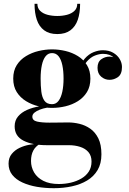

<svg xmlns="http://www.w3.org/2000/svg" viewBox="-20 -729 680 1009"><path d="M263 260Q217 260 174.2 252.8Q131.5 245.5 97.8 230Q64 214.5 44.5 190Q25 165.5 25 131Q25 100 41.8 79.8Q58.5 59.5 83 48Q107.5 36.5 132.8 32Q158 27.5 174.5 27.5H189.5Q167 40 155 62.2Q143 84.5 143 117Q143 149.5 159.2 177.2Q175.5 205 208 221.5Q240.5 238 289 238Q322 238 352.5 230.8Q383 223.5 407.5 209.2Q432 195 446.5 172.8Q461 150.5 461 120Q461 89.5 444.8 70.5Q428.5 51.5 401.2 42.8Q374 34 341.5 34Q331 34 307.8 34Q284.5 34 261 34Q237.5 34 226.5 34Q150 34 103.5 10.2Q57 -13.5 57 -65Q57 -96 75 -117.2Q93 -138.5 122.5 -151.5Q152 -164.5 187.8 -170.2Q223.5 -176 259 -176L258 -166Q243.5 -166 225.2 -162.8Q207 -159.5 189.8 -153Q172.5 -146.5 161.2 -137.2Q150 -128 150 -116Q150 -96 174.5 -90.2Q199 -84.5 240 -84.5Q257.5 -84.5 275 -84.8Q292.5 -85 309 -85.2Q325.5 -85.5 339.5 -85.5Q367.5 -85.5 397.8 -78.2Q428 -71 454.2 -52.8Q480.5 -34.5 496.8 -1.8Q513 31 513 82Q513 130.5 493 164.5Q473 198.5 438 219.5Q403 240.5 358 250.2Q313 260 263 260ZM253.5 -162Q218.5 -162 182.8 -170.5Q147 -179 116.8 -197.5Q86.5 -216 68 -245.2Q49.5 -274.5 49.5 -316Q49.5 -357.5 68 -386.8Q86.5 -416 116.8 -434.2Q147 -452.5 182.8 -461Q218.5 -469.5 253.5 -469.5Q289 -469.5 324.5 -461Q360 -452.5 389.5 -434.2Q419 -416 437 -386.8Q455 -357.5 455 -316Q455 -274.5 437 -245.2Q419 -216 389.5 -197.5Q360 -179 324.5 -170.5Q289 -162 253.5 -162ZM253.5 -181.5Q274.5 -181.5 287.8 -199.2Q301 -217 307.5 -247.2Q314 -277.5 314 -316Q314 -356.5 307.5 -386.8Q301 -417 287.8 -433.5Q274.5 -450 253.5 -450Q233 -450 219.8 -433.5Q206.5 -417 200 -386.8Q193.5 -356.5 193.5 -316Q193.5 -277.5 197.2 -247.2Q201 -217 213.8 -199.2Q226.5 -181.5 253.5 -181.5ZM555.5 -309.5Q531 -309.5 511.8 -326Q492.5 -342.5 492.5 -372.5Q492.5 -403.5 512.2 -417.5Q532 -431.5 555.5 -431.5Q577.5 -431.5 598.8 -417.5Q620 -403.5 620 -377H601Q601 -404 579.5 -425Q558 -446 521.5 -446Q502 -446 479.2 -437.2Q456.5 -428.5 436.8 -406Q417 -383.5 407 -343L393.5 -353Q403.5 -396 425 -420.5Q446.5 -445 472 -455Q497.5 -465 520 -465Q552 -465 574.5 -452Q597 -439 609 -418.8Q621 -398.5 621 -377Q621 -339.5 600.5 -324.5Q580 -309.5 555.5 -309.5ZM281 -550Q238.5 -550 212 -569.8Q185.5 -589.5 173.5 -625.2Q161.5 -661 161.5 -709H176.5Q176.5 -686 191.2 -671.8Q206 -657.5 230 -651.2Q254 -645 281 -645Q308 -645 332 -651.2Q356 -657.5 371 -671.8Q386 -686 386 -709H401Q401 -661 388.8 -625.2Q376.5 -589.5 350 -569.8Q323.5 -550 281 -550Z"/></svg>

Font: Bodoni Moda 11pt
Style: Bold
Weight: 700
Designer: Owen Earl
Foundry: indestructible type
Version: Version 2.004